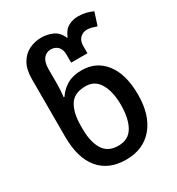

<svg xmlns="http://www.w3.org/2000/svg" viewBox="-185 -885 929 1010"><g transform="rotate(-30 279.5 -380.0)"><path d="M286 10Q181 10 124 -58Q67 -126 67 -256V-605Q67 -663 88 -699.5Q109 -736 143.5 -753Q178 -770 218 -770Q254 -770 286.5 -755.5Q319 -741 336 -701H339Q355 -741 382.5 -755.5Q410 -770 440 -770Q489 -770 530 -750L505 -673Q490 -678 476 -682Q462 -686 447 -686Q422 -686 405 -669Q388 -652 388 -622V-577H289V-627Q289 -658 272.5 -674.5Q256 -691 230 -691Q203 -691 186 -670Q169 -649 169 -605V-512Q169 -495 167.5 -475.5Q166 -456 164 -439H169Q192 -474 227.5 -494.5Q263 -515 316 -515Q405 -515 457.5 -447Q510 -379 510 -256Q510 -132 450.5 -61Q391 10 286 10ZM287 -74Q349 -74 377 -123Q405 -172 405 -255Q405 -333 377 -382.5Q349 -432 292 -432Q222 -432 194.5 -386.5Q167 -341 167 -264V-243Q167 -167 195 -120.5Q223 -74 287 -74Z"/></g></svg>

Font: Noto Sans Georgian SemiCondensed Medium
Style: Regular
Weight: 500
Width: 4
Designer: Monotype Design Team, Akaki Razmadze
Foundry: Google LLC
Version: Version 2.005; ttfautohint (v1.8.4.7-5d5b)